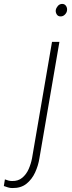

<svg xmlns="http://www.w3.org/2000/svg" viewBox="-145 -741 366 975"><path d="M119.1 -528.3H156.7L55.2 62.5Q49.3 100.1 33.2 135Q17.1 169.9 -11 192.4Q-39.1 214.8 -83 213.9Q-93.8 213.9 -104.5 210.7Q-115.2 207.5 -125.5 203.6L-120.1 169.9Q-111.3 173.3 -102.5 175.8Q-93.8 178.2 -84 178.2Q-52.7 179.2 -31.7 161.4Q-10.7 143.6 0.7 117.2Q12.2 90.8 17.6 63ZM138.2 -689.9Q140.1 -700.7 148.7 -710.7Q157.2 -720.7 170.4 -721.2Q183.6 -721.2 190.4 -710.7Q197.3 -700.2 195.3 -688Q194.3 -677.2 185.1 -667.5Q175.8 -657.7 163.6 -657.7Q149.9 -657.2 143.3 -667.7Q136.7 -678.2 138.2 -689.9Z"/></svg>

Font: Roboto Condensed ExtraLight
Style: Italic
Weight: 250
Italic angle: -12°
Designer: Christian Robertson
Foundry: Google
Version: Version 3.008; 2023